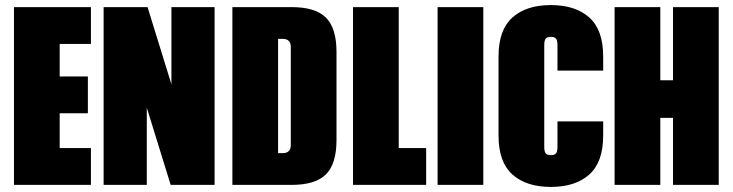

<svg xmlns="http://www.w3.org/2000/svg" viewBox="-20 -728 2885 756"><path d="M215 -427H326V-282H215V-145H338V0H35V-700H338V-555H215Z M825 0H652L558 -304V0H388V-700H561L655 -396V-700H825Z M1305 -523V-177Q1305 -83 1263.5 -41.5Q1222 0 1128 0H895V-700H1128Q1222 -700 1263.5 -658.5Q1305 -617 1305 -523ZM1125 -543Q1125 -575 1093 -575H1075V-125H1093Q1125 -125 1125 -157Z M1658 0H1370V-700H1550V-145H1658Z M1883 -700V0H1703V-700Z M2175 -250H2355V-194Q2355 -90 2300.5 -41Q2246 8 2149 8Q2052 8 1997.5 -41Q1943 -90 1943 -194V-506Q1943 -610 1997.5 -659Q2052 -708 2149 -708Q2246 -708 2300.5 -659Q2355 -610 2355 -506V-450H2175V-550Q2175 -568 2169.5 -575.5Q2164 -583 2149 -583Q2134 -583 2128.5 -575.5Q2123 -568 2123 -550V-150Q2123 -132 2128.5 -124.5Q2134 -117 2149 -117Q2164 -117 2169.5 -124.5Q2175 -132 2175 -150Z M2810 -700V0H2630V-264H2580V0H2400V-700H2580V-412H2630V-700Z"/></svg>

Font: FFF_AZADLIQ Black
Style: Regular
Weight: 900
Designer: bBox Type GmbH
Foundry: bBox Type GmbH
Version: Version 1.001